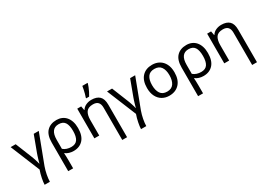

<svg xmlns="http://www.w3.org/2000/svg" viewBox="-15 -1784 4117 3003"><g transform="rotate(-30 2043.5 -282.5)"><path d="M96 -536 209 -255Q217 -236 225.5 -212.5Q234 -189 241.5 -165.5Q249 -142 255 -121.5Q261 -101 263 -89H267Q269 -100 275 -121Q281 -142 288 -165.5Q295 -189 302.5 -212Q310 -235 316 -251L422 -536H513L315 -13Q304 17 295 51Q286 85 279.5 118.5Q273 152 269.5 183.5Q266 215 266 240H171Q171 219 175 189.5Q179 160 185.5 126.5Q192 93 201.5 58.5Q211 24 222 -6L5 -536Z M597 240V-275Q597 -413 661 -479.5Q725 -546 836 -546Q887 -546 929.5 -528Q972 -510 1003 -474.5Q1034 -439 1051 -387.5Q1068 -336 1068 -268Q1068 -131 1004 -60.5Q940 10 831 10Q789 10 751.5 -1.5Q714 -13 686 -35H681Q683 -18 684.5 17.5Q686 53 686 98V240ZM686 -274V-112Q714 -87 752 -75Q790 -63 830 -63Q909 -63 943.5 -114.5Q978 -166 978 -268Q978 -371 944 -421.5Q910 -472 832 -472Q686 -472 686 -274Z M1466 -546Q1562 -546 1611 -499Q1660 -452 1660 -349V240H1573V-343Q1573 -407 1544 -439.5Q1515 -472 1453 -472Q1365 -472 1330.5 -422Q1296 -372 1296 -278V0H1208V-536H1279L1292 -463H1297Q1323 -505 1369 -525.5Q1415 -546 1466 -546ZM1410 -606V-620Q1419 -644 1428 -677Q1437 -710 1444 -744Q1451 -778 1455 -805H1549V-794Q1543 -772 1529.5 -738.5Q1516 -705 1498.5 -669.5Q1481 -634 1463 -606Z M1837 -536 1950 -255Q1958 -236 1966.5 -212.5Q1975 -189 1982.5 -165.5Q1990 -142 1996 -121.5Q2002 -101 2004 -89H2008Q2010 -100 2016 -121Q2022 -142 2029 -165.5Q2036 -189 2043.5 -212Q2051 -235 2057 -251L2163 -536H2254L2056 -13Q2045 17 2036 51Q2027 85 2020.5 118.5Q2014 152 2010.5 183.5Q2007 215 2007 240H1912Q1912 219 1916 189.5Q1920 160 1926.5 126.5Q1933 93 1942.5 58.5Q1952 24 1963 -6L1746 -536Z M2810 -269Q2810 -136 2742.5 -63Q2675 10 2560 10Q2489 10 2433.5 -22.5Q2378 -55 2346 -117.5Q2314 -180 2314 -269Q2314 -402 2380.5 -474Q2447 -546 2563 -546Q2635 -546 2691 -513.5Q2747 -481 2778.5 -419.5Q2810 -358 2810 -269ZM2405 -269Q2405 -174 2442.5 -118.5Q2480 -63 2562 -63Q2643 -63 2681 -118.5Q2719 -174 2719 -269Q2719 -364 2681 -418Q2643 -472 2561 -472Q2479 -472 2442 -418Q2405 -364 2405 -269Z M2943 240V-275Q2943 -413 3007 -479.5Q3071 -546 3182 -546Q3233 -546 3275.5 -528Q3318 -510 3349 -474.5Q3380 -439 3397 -387.5Q3414 -336 3414 -268Q3414 -131 3350 -60.5Q3286 10 3177 10Q3135 10 3097.5 -1.5Q3060 -13 3032 -35H3027Q3029 -18 3030.5 17.5Q3032 53 3032 98V240ZM3032 -274V-112Q3060 -87 3098 -75Q3136 -63 3176 -63Q3255 -63 3289.5 -114.5Q3324 -166 3324 -268Q3324 -371 3290 -421.5Q3256 -472 3178 -472Q3032 -472 3032 -274Z M3812 -546Q3908 -546 3957 -499Q4006 -452 4006 -349V240H3919V-343Q3919 -407 3890 -439.5Q3861 -472 3799 -472Q3711 -472 3676.5 -422Q3642 -372 3642 -278V0H3554V-536H3625L3638 -463H3643Q3669 -505 3715 -525.5Q3761 -546 3812 -546Z"/></g></svg>

Font: BC Sans
Style: Regular
Weight: 400
Designer: Monotype Design Team
Province of B.C.
Foundry: Monotype Imaging Inc.
Version: Version 2.000;GOOG;noto-source:20170915:90ef993387c0